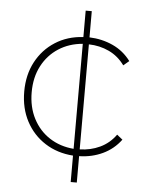

<svg xmlns="http://www.w3.org/2000/svg" viewBox="-54 -683 656 847"><g transform="rotate(5 274.5 -259.5)"><path d="M291 120V3Q221 -2 167 -36.5Q113 -71 82.5 -128.5Q52 -186 52 -260Q52 -334 82.5 -391.5Q113 -449 167 -483.5Q221 -518 291 -522V-639H318V-523Q374 -521 422 -499Q470 -477 502 -434L477 -413Q449 -452 407.5 -471.5Q366 -491 318 -492V-27Q366 -28 407.5 -47.5Q449 -67 477 -106L502 -86Q470 -43 422 -20.5Q374 2 318 3V120ZM291 -27V-492Q231 -487 184.5 -457Q138 -427 111.5 -376.5Q85 -326 85 -260Q85 -194 111.5 -143Q138 -92 184.5 -62Q231 -32 291 -27Z"/></g></svg>

Font: Montserrat ExtraLight
Style: Regular
Weight: 200
Designer: Julieta Ulanovsky
Foundry: Julieta Ulanovsky
Version: Version 9.000; ttfautohint (v1.8.4.7-5d5b)